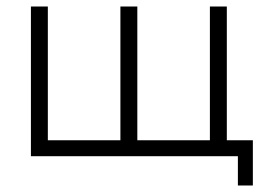

<svg xmlns="http://www.w3.org/2000/svg" viewBox="-20 -480 832 590"><path d="M402 -49V-460H350V-49H127V-460H75V0H711V90H757V-49H677V-460H625V-49Z"/></svg>

Font: Jost Light
Style: Regular
Weight: 300
Version: Version 3.710